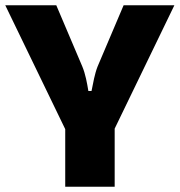

<svg xmlns="http://www.w3.org/2000/svg" viewBox="-25 -710 683 730"><path d="M638 -690H445L346 -457C335 -429 329 -394 323 -364H311C306 -394 300 -428 288 -457L189 -690H-5L223 -219V0H411V-221Z"/></svg>

Font: Exo 2 Extra Bold
Style: Regular
Weight: 800
Designer: Natanael Gama
Version: Version 1.001;PS 001.001;hotconv 1.0.88;makeotf.lib2.5.64775